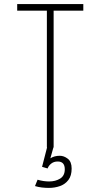

<svg xmlns="http://www.w3.org/2000/svg" viewBox="-20 -720 490 938"><path d="M209 0V-668H64V-700H387V-668H242V0ZM219 198Q202 198 184.5 196Q167 194 151 189L163.5 158Q192.5 166.5 220 166.5Q251 166.5 273.8 152.5Q296.5 138.5 296.5 107Q296.5 69 262 69Q243.5 69 230.8 78.8Q218 88.5 212.5 103L185.5 95L210 0H241L226 53.5Q245.5 41 272 41Q292.5 41 311.2 55.5Q330 70 330 103.5Q330 138.5 314.2 159.2Q298.5 180 273 189Q247.5 198 219 198Z"/></svg>

Font: Trispace Condensed Thin
Style: Regular
Weight: 100
Width: 3
Designer: Tyler Finck
Foundry: Etcetera Type Company
Version: Version 1.210; ttfautohint (v1.8.3)